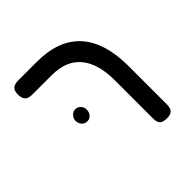

<svg xmlns="http://www.w3.org/2000/svg" viewBox="-157 -716 860 860"><g transform="rotate(-45 272.5 -286.5)"><path d="M426.8 9.8Q408.8 9.8 399.1 4.8Q389.5 -0.2 385.8 -9.4Q382 -18.5 382 -29V-273.5Q382 -328 370.4 -368.8Q358.8 -409.5 335.4 -437.2Q312 -465 277.6 -478.5Q243.2 -492 196.8 -492H75.5Q62.2 -492 52 -495.6Q41.8 -499.2 35.8 -509Q29.8 -518.8 29.8 -536.8Q29.8 -555.8 35.8 -565Q41.8 -574.2 51.9 -577.9Q62 -581.5 74.5 -581.5H194Q262.8 -581.5 314.5 -562.1Q366.2 -542.8 400.9 -504.5Q435.5 -466.2 453 -409.1Q470.5 -352 470.5 -276.2V-36Q470.5 -22.8 467.2 -12.5Q464 -2.2 454.5 3.8Q445 9.8 426.8 9.8ZM164.5 -232.8Q149 -232.8 139 -244.2Q129 -255.6 129 -272.2Q129 -287 139.9 -298.4Q150.8 -309.8 164.4 -309.8Q179.2 -309.8 189.7 -298.8Q200.2 -287.8 200.2 -272.2Q200.2 -255.5 190.3 -244.1Q180.3 -232.8 164.5 -232.8Z"/></g></svg>

Font: Fredoka Light
Style: Regular
Weight: 300
Designer: Ben Nathan
Foundry: Milena B. Brandão, Ben Nathan
Version: Version 2.001